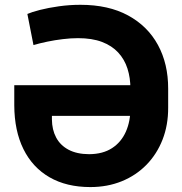

<svg xmlns="http://www.w3.org/2000/svg" viewBox="-20 -757 746 787"><path d="M309.8 -737.3Q424.7 -737.3 505 -693.7Q585.4 -650 627.5 -572.5Q669.6 -495 669.3 -393.2V-315.8Q669.6 -244.6 646.4 -185Q623.1 -125.4 580.5 -81.7Q537.8 -38 479.2 -14.1Q420.5 9.8 350.2 9.8Q252.7 9.8 183 -30.4Q113.3 -70.6 76.1 -145.8Q39 -220.9 38.5 -325.2V-407.8H555.9V-282H192.8V-267.6Q193.1 -225.3 210.2 -193.2Q227.3 -161.1 261.2 -143.2Q295 -125.3 345.1 -125Q401.5 -125.3 439.2 -149.8Q476.9 -174.2 496 -217.4Q515.1 -260.5 514.6 -315.8V-393.2Q514.6 -438.1 502.5 -475.8Q490.4 -513.6 464.5 -541.7Q438.6 -569.7 397.9 -585.2Q357.1 -600.6 299.8 -600.6Q270.3 -600.6 237.5 -596.6Q204.8 -592.7 173.7 -586.2Q142.6 -579.7 117.2 -572.3L92.2 -699.8Q109.8 -707.6 144 -716.4Q178.2 -725.1 221.6 -731.2Q264.9 -737.3 309.8 -737.3Z"/></svg>

Font: Inter V
Style: 
Weight: 400
Designer: Rasmus Andersson
Foundry: rsms
Version: Version 4.000;git-a3f224843